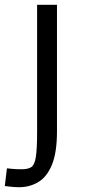

<svg xmlns="http://www.w3.org/2000/svg" viewBox="-37 -602 364 802"><path d="M43 180Q24 180 3.5 177.5Q-17 175 -17 175L-8 101Q-8 101 10 103Q28 105 53 105Q79 105 93 96.5Q107 88 112.5 55Q118 22 118 -50V-582H201V-53Q201 35 180 86Q159 137 123 158.5Q87 180 43 180Z"/></svg>

Font: Ruda
Style: Regular
Weight: 400
Designer: Mariela Monsalve and Angelina Sanchez
Foundry: Mariela Monsalve and Angelina Sanchez
Version: Version 2.000